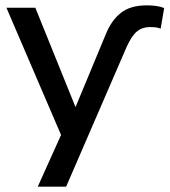

<svg xmlns="http://www.w3.org/2000/svg" viewBox="-20 -517 633 717"><path d="M375 -389Q396 -441 431.5 -469Q467 -497 528 -497Q569 -497 593 -487L580 -410Q570 -414 560.5 -415Q551 -416 541 -416Q512 -416 492 -400Q472 -384 453 -342L227 180H121L208 -13L4 -488H112L262 -117Z"/></svg>

Font: Nunito Sans SemiBold
Style: Regular
Weight: 600
Designer: Vernon Adams
Foundry: Vernon Adams
Version: Version 3.101; ttfautohint (v1.8.4.7-5d5b);gftools[0.9.27]